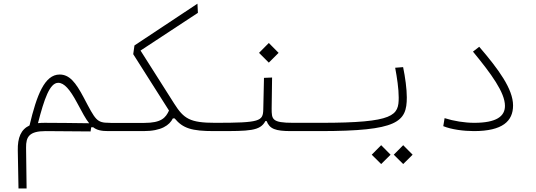

<svg xmlns="http://www.w3.org/2000/svg" viewBox="-20 -725 2970 1064"><path d="M82.5 319.3H127.4L124.5 93.8C123.5 32.7 142.1 1.5 233.4 1.5C290 1.5 412.1 3.4 481.9 3.4L485.4 -19.5L496.1 -20C516.6 -3.9 541.5 1.5 580.1 1.5C603.5 1.5 612.8 -3.4 612.8 -20C612.8 -35.2 606 -44.4 585.9 -44.4C515.1 -44.4 509.8 -59.6 444.3 -183.6C398.9 -270 364.3 -312 310.5 -312C227.1 -312 183.6 -198.2 143.6 -29.8C96.2 -7.8 77.1 37.6 78.6 108.9ZM474.1 -42C404.3 -43 288.6 -44.4 227.5 -44.4C214.4 -44.4 201.7 -43.9 190.4 -42.5C225.1 -176.3 255.4 -266.1 302.7 -266.1C335.4 -266.1 367.2 -230 406.7 -156.2C435.5 -102.5 454.6 -65.9 474.1 -42Z M1166 1.5C1178.7 1.5 1189 -5.9 1189 -21C1189 -37.1 1182.1 -44.4 1171.9 -44.4C1032.7 -44.4 998.5 -66.9 945.3 -150.9L758.8 -444.8L1076.7 -653.8L1074.2 -704.6L725.1 -473.1L718.3 -424.8L911.6 -120.1C913.1 -117.7 915 -114.7 916.5 -112.3C897.9 -72.3 874.5 -43.9 779.3 -43.9H585.9L580.1 1.5H775.4C875.5 1.5 919.4 -31.7 938 -68.8H947.8C993.7 -13.7 1042.5 1.5 1166 1.5Z M1166 1.5C1173.3 1.5 1180.7 1.5 1188 1.5C1360.8 1.5 1421.9 1.5 1450.7 -54.2H1457.5C1474.1 -10.7 1505.9 1.5 1593.3 1.5H1752C1775.4 1.5 1789.6 -2.4 1789.6 -22C1789.6 -42 1782.7 -44.4 1757.8 -44.4H1604.5C1486.8 -44.4 1485.4 -63.5 1485.4 -124L1487.8 -295.4L1442.9 -293.5L1439 -119.1C1437.5 -53.2 1422.4 -44.4 1171.9 -44.4ZM1469.7 -377.9 1523.9 -432.1 1469.7 -486.8 1415.5 -432.1Z M1752 1.5C2186 1.5 2234.4 -49.3 2234.4 -185.5C2234.4 -231.9 2225.6 -296.9 2213.9 -353L2169.9 -349.6C2180.2 -294.9 2189.5 -233.4 2189.5 -184.6C2189.5 -85.9 2168 -44.4 1757.8 -44.4C1747.6 -44.4 1740.7 -37.1 1740.7 -23.9C1740.7 -6.3 1744.1 1.5 1752 1.5ZM2214.4 184.1 2266.6 132.3 2214.4 79.6 2162.1 132.3ZM2092.3 184.1 2144.5 132.3 2092.3 79.6 2040 132.3Z M2606 1.5C2765.1 1.5 2823.2 -53.7 2823.2 -140.6C2823.2 -231.9 2742.2 -341.8 2635.7 -465.8L2601.1 -439C2702.6 -315.4 2778.3 -212.4 2778.3 -138.2C2778.3 -80.6 2731.4 -44.4 2608.4 -44.4C2554.7 -44.4 2494.1 -54.2 2443.8 -70.3L2436.5 -25.9C2481.4 -7.3 2550.3 1.5 2606 1.5Z"/></svg>

Font: Cascadia Mono PL ExtraLight
Style: Regular
Weight: 200
Monospace: yes
Designer: Aaron Bell
Foundry: Saja Typeworks
Version: Version 2404.023